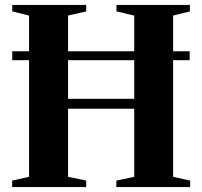

<svg xmlns="http://www.w3.org/2000/svg" viewBox="-20 -763 825 783"><path d="M98.5 -42V-699.5L30 -716.5V-743H331.5V-716.5L257.5 -699.5V-360H527.5V-699.5L455 -716.5V-743H754.5V-716.5L686 -699.5V-42L755.5 -26.5V0H454.5V-26.5L527.5 -42V-319.5H257.5V-42L331.5 -26.5V0H29.5V-26.5ZM753.5 -554V-517.5H30V-554Z"/></svg>

Font: Merriweather 120pt
Style: Bold
Weight: 700
Designer: Eben Sorkin
Foundry: Eben Sorkin
Version: Version 2.100